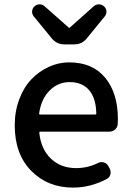

<svg xmlns="http://www.w3.org/2000/svg" viewBox="-20 -852 604 885"><path d="M316.4 12.7Q200.2 12.7 124 -64.5Q47.9 -141.6 47.9 -274.4Q47.9 -338.9 68.8 -394.5Q89.8 -450.2 125 -486.8Q160.2 -523.4 205.1 -543.9Q250 -564.5 298.8 -564.5Q406.2 -564.5 464.8 -493.7Q523.4 -422.9 523.4 -302.7Q523.4 -291 522.5 -279.3Q521.5 -264.6 510.3 -254.9Q499 -245.1 483.4 -245.1H165Q161.1 -245.1 161.1 -240.2Q168.9 -164.1 214.8 -120.6Q260.7 -77.1 331.1 -77.1Q383.8 -77.1 431.6 -100.6Q444.3 -107.4 458 -103.5Q471.7 -99.6 478.5 -87.9L485.4 -75.2Q492.2 -62.5 488.8 -48.3Q485.4 -34.2 472.7 -27.3Q397.5 12.7 316.4 12.7ZM160.2 -328.1Q160.2 -324.2 164.1 -324.2H419.9Q423.8 -324.2 423.8 -328.1Q422.9 -398.4 391.1 -436Q359.4 -473.6 300.8 -473.6Q248 -473.6 209 -435.1Q169.9 -396.5 160.2 -328.1ZM276.4 -647.5Q242.2 -647.5 219.7 -673.8L135.7 -776.4Q127.9 -786.1 127.9 -797.9Q127.9 -812.5 138.7 -822.3Q148.4 -832 162.1 -832Q162.1 -832 163.1 -832Q175.8 -832 185.5 -823.2L295.9 -725.6Q296.9 -723.6 298.8 -723.6Q300.8 -723.6 302.7 -725.6L412.1 -823.2Q421.9 -832 435.5 -832Q449.2 -832 460 -822.3Q470.7 -812.5 470.7 -797.9Q470.7 -786.1 462.9 -776.4L378.9 -673.8Q357.4 -647.5 322.3 -647.5Z"/></svg>

Font: Gen Jyuu GothicL Medium
Style: Regular
Weight: 500
Designer: [Source Han Sans]
Ryoko NISHIZUKA  (kana & ideographs); Paul D. Hunt (Latin, Greek & Cyrillic); Wenlong ZHANG  (bopomofo
Version: Version 1.002.20150607